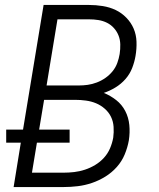

<svg xmlns="http://www.w3.org/2000/svg" viewBox="-20 -755 640 775"><path d="M35 0 64 -179H5V-232H73L156 -735H339Q367 -735 395 -730.5Q423 -726 447 -714.5Q471 -703 490 -683.5Q509 -664 519.5 -639.5Q530 -615 531 -586.5Q532 -558 527 -529Q523 -505 513.5 -480.5Q504 -456 486.5 -436Q469 -416 446 -402Q423 -388 399 -380Q426 -369 449 -351Q472 -333 485.5 -307Q499 -281 502 -250.5Q505 -220 500 -188Q495 -160 483.5 -132Q472 -104 451.5 -81Q431 -58 405 -42Q379 -26 351 -16.5Q323 -7 294 -3.5Q265 0 237 0ZM168 -410H298Q316 -410 334 -412.5Q352 -415 370.5 -422Q389 -429 405.5 -440.5Q422 -452 434.5 -467.5Q447 -483 453.5 -501Q460 -519 463 -537Q466 -557 465.5 -576Q465 -595 458.5 -611.5Q452 -628 440 -641.5Q428 -655 412 -663Q396 -671 377.5 -674Q359 -677 339 -677H212ZM109 -58H237Q258 -58 279.5 -60.5Q301 -63 322.5 -70Q344 -77 364 -89Q384 -101 399.5 -118Q415 -135 424 -156Q433 -177 437 -199Q440 -221 438.5 -243Q437 -265 428 -283.5Q419 -302 403 -316Q387 -330 368 -338Q349 -346 327 -349Q305 -352 283 -352H158L138 -232H261V-179H129Z"/></svg>

Font: Iosevka Light Extended Oblique
Style: Regular
Weight: 300
Width: 7
Italic angle: -9°
Monospace: yes
Designer: Belleve Invis
Foundry: Belleve Invis
Version: Version 32.5.0; ttfautohint (v1.8.4)